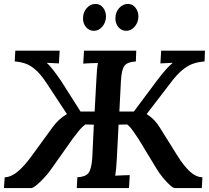

<svg xmlns="http://www.w3.org/2000/svg" viewBox="-32 -958 1064 978"><path d="M-12 0 -8 -55Q25 -56 59 -84.5Q93 -113 131 -166L236 -310Q265 -351 309 -377L207 -532Q177 -578 150.5 -601.5Q124 -625 98 -634Q72 -643 43 -645L46 -700H272L268 -635Q256 -636 238.5 -636.5Q221 -637 206 -638Q220 -626 240 -600Q260 -574 281 -543L378 -390H450L459 -553Q460 -578 462 -601Q464 -624 467 -637Q450 -637 427.5 -636Q405 -635 392 -634L396 -700H662L660 -645Q618 -643 602.5 -623.5Q587 -604 584 -546L576 -390H650L764 -543Q796 -585 814 -605Q832 -625 848 -638Q833 -637 815 -636.5Q797 -636 785 -635L789 -700H1012L1010 -645Q980 -643 953 -634Q926 -625 897 -601.5Q868 -578 834 -532L715 -377Q737 -363 752.5 -347Q768 -331 781 -310L871 -166Q904 -113 935 -84.5Q966 -56 999 -55L996 0H859Q850 0 833 -15.5Q816 -31 797 -54Q778 -77 764 -101L673 -251Q659 -271 645.5 -291Q632 -311 616 -324L572 -323L563 -149Q560 -92 555 -63Q572 -64 594 -65Q616 -66 629 -66L625 0H359L362 -55Q403 -57 418.5 -76.5Q434 -96 438 -154L446 -323L403 -324Q385 -311 369 -291Q353 -271 338 -251L232 -101Q216 -77 194.5 -54Q173 -31 154.5 -15.5Q136 0 127 0ZM611 -801Q587 -801 571 -820Q555 -839 556 -866Q556 -896 575 -917Q594 -938 619 -938Q643 -938 658 -919Q673 -900 673 -873Q672 -843 654 -822Q636 -801 611 -801ZM446 -801Q422 -801 406 -820Q390 -839 391 -866Q391 -896 410 -917Q429 -938 454 -938Q478 -938 493 -919Q508 -900 508 -873Q507 -843 489 -822Q471 -801 446 -801Z"/></svg>

Font: Lora SemiBold
Style: Italic
Weight: 600
Italic angle: -3°
Designer: Olga Karpushina, Alexei Vanyashin (Cyrillic)
Foundry: Cyreal
Version: Version 3.011; ttfautohint (v1.8.4.7-5d5b)